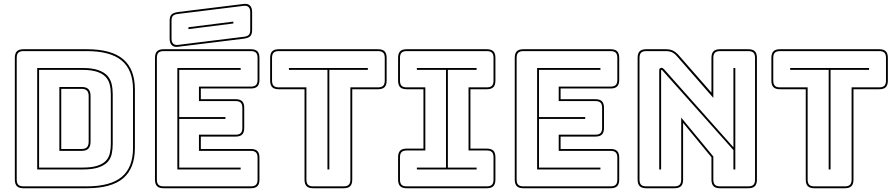

<svg xmlns="http://www.w3.org/2000/svg" viewBox="-20 -992 4764 1022"><path d="M698 -204Q698 -96 635.5 -43Q573 10 442 10H105Q81 10 70 -1Q59 -12 59 -36V-684Q59 -708 70 -719Q81 -730 105 -730H442Q573 -730 635.5 -677Q698 -624 698 -516ZM442 0Q567 0 627.5 -50Q688 -100 688 -204V-516Q688 -620 627.5 -670Q567 -720 442 -720H105Q86 -720 77.5 -711.5Q69 -703 69 -684V-36Q69 -17 77.5 -8.5Q86 0 105 0ZM178 -90V-630H420Q471 -630 502.5 -619Q534 -608 551 -589.5Q568 -571 574 -545.5Q580 -520 580 -491V-226Q580 -197 574.5 -172Q569 -147 552 -129Q535 -111 503 -100.5Q471 -90 420 -90ZM420 -620H188V-100H420Q468 -100 497.5 -109.5Q527 -119 543 -135.5Q559 -152 564.5 -175.5Q570 -199 570 -226V-491Q570 -518 564 -542Q558 -566 542 -583Q526 -600 496.5 -610Q467 -620 420 -620ZM296 -529H415Q439 -529 450.5 -517.5Q462 -506 462 -481V-238Q462 -213 450.5 -201Q439 -189 415 -189H296ZM415 -519H306V-199H415Q434 -199 443 -208.5Q452 -218 452 -238V-481Q452 -500 443 -509.5Q434 -519 415 -519Z M851 10Q827 10 816 -1Q805 -12 805 -36V-684Q805 -708 816 -719Q827 -730 851 -730H1315Q1339 -730 1350 -719Q1361 -708 1361 -684V-567Q1361 -543 1350 -532Q1339 -521 1315 -521H1049V-464H1234Q1258 -464 1269 -453Q1280 -442 1280 -418V-311Q1280 -287 1269 -276Q1258 -265 1234 -265H1049V-199H1315Q1339 -199 1350 -188Q1361 -177 1361 -153V-36Q1361 -12 1350 -1Q1339 10 1315 10ZM1315 0Q1334 0 1342.5 -8.5Q1351 -17 1351 -36V-153Q1351 -172 1342.5 -180.5Q1334 -189 1315 -189H1039V-275H1234Q1253 -275 1261.5 -283.5Q1270 -292 1270 -311V-418Q1270 -437 1261.5 -445.5Q1253 -454 1234 -454H1039V-531H1315Q1334 -531 1342.5 -539.5Q1351 -548 1351 -567V-684Q1351 -703 1342.5 -711.5Q1334 -720 1315 -720H851Q832 -720 823.5 -711.5Q815 -703 815 -684V-36Q815 -17 823.5 -8.5Q832 0 851 0ZM1261 -100V-90H924V-630H1261V-620H934V-369H1180V-359H934V-100ZM928 -743Q906 -740 894.5 -751.5Q883 -763 883 -786V-882Q883 -905 893.5 -915Q904 -925 928 -928L1277 -971Q1299 -974 1310.5 -962.5Q1322 -951 1322 -928V-832Q1322 -809 1311.5 -799Q1301 -789 1277 -786ZM1276 -796Q1295 -798 1303.5 -805.5Q1312 -813 1312 -832V-928Q1312 -945 1303.5 -954Q1295 -963 1278 -961L929 -918Q910 -916 901.5 -908.5Q893 -901 893 -882V-786Q893 -769 901.5 -760Q910 -751 927 -753ZM983 -847 1222 -877V-867L983 -837Z M1647 10Q1623 10 1612 -1Q1601 -12 1601 -36V-517H1464Q1440 -517 1429 -528Q1418 -539 1418 -563V-684Q1418 -708 1429 -719Q1440 -730 1464 -730H1992Q2016 -730 2027 -719Q2038 -708 2038 -684V-563Q2038 -539 2027 -528Q2016 -517 1992 -517H1855V-36Q1855 -12 1844 -1Q1833 10 1809 10ZM1809 0Q1828 0 1836.5 -8.5Q1845 -17 1845 -36V-527H1992Q2011 -527 2019.5 -535.5Q2028 -544 2028 -563V-684Q2028 -703 2019.5 -711.5Q2011 -720 1992 -720H1464Q1445 -720 1436.5 -711.5Q1428 -703 1428 -684V-563Q1428 -544 1436.5 -535.5Q1445 -527 1464 -527H1611V-36Q1611 -17 1619.5 -8.5Q1628 0 1647 0ZM1723 -90V-620H1518V-630H1938V-620H1733V-90Z M2145 10Q2121 10 2110 -1Q2099 -12 2099 -36V-155Q2099 -179 2110 -190Q2121 -201 2145 -201H2234V-517H2145Q2121 -517 2110 -528Q2099 -539 2099 -563V-684Q2099 -708 2110 -719Q2121 -730 2145 -730H2571Q2595 -730 2606 -719Q2617 -708 2617 -684V-563Q2617 -539 2606 -528Q2595 -517 2571 -517H2484V-201H2571Q2595 -201 2606 -190Q2617 -179 2617 -155V-36Q2617 -12 2606 -1Q2595 10 2571 10ZM2145 0H2571Q2590 0 2598.5 -8.5Q2607 -17 2607 -36V-155Q2607 -174 2598.5 -182.5Q2590 -191 2571 -191H2474V-527H2571Q2590 -527 2598.5 -535.5Q2607 -544 2607 -563V-684Q2607 -703 2598.5 -711.5Q2590 -720 2571 -720H2145Q2126 -720 2117.5 -711.5Q2109 -703 2109 -684V-563Q2109 -544 2117.5 -535.5Q2126 -527 2145 -527H2244V-191H2145Q2126 -191 2117.5 -182.5Q2109 -174 2109 -155V-36Q2109 -17 2117.5 -8.5Q2126 0 2145 0ZM2517 -90H2199V-100H2354V-620H2199V-630H2517V-620H2364V-100H2517Z M2766 10Q2742 10 2731 -1Q2720 -12 2720 -36V-684Q2720 -708 2731 -719Q2742 -730 2766 -730H3230Q3254 -730 3265 -719Q3276 -708 3276 -684V-567Q3276 -543 3265 -532Q3254 -521 3230 -521H2964V-464H3149Q3173 -464 3184 -453Q3195 -442 3195 -418V-311Q3195 -287 3184 -276Q3173 -265 3149 -265H2964V-199H3230Q3254 -199 3265 -188Q3276 -177 3276 -153V-36Q3276 -12 3265 -1Q3254 10 3230 10ZM3230 0Q3249 0 3257.5 -8.5Q3266 -17 3266 -36V-153Q3266 -172 3257.5 -180.5Q3249 -189 3230 -189H2954V-275H3149Q3168 -275 3176.5 -283.5Q3185 -292 3185 -311V-418Q3185 -437 3176.5 -445.5Q3168 -454 3149 -454H2954V-531H3230Q3249 -531 3257.5 -539.5Q3266 -548 3266 -567V-684Q3266 -703 3257.5 -711.5Q3249 -720 3230 -720H2766Q2747 -720 2738.5 -711.5Q2730 -703 2730 -684V-36Q2730 -17 2738.5 -8.5Q2747 0 2766 0ZM3176 -100V-90H2839V-630H3176V-620H2849V-369H3095V-359H2849V-100Z M3516 -622 3884 -208V-630H3894V-90H3884V-193L3506 -617Q3505 -618 3503.5 -619Q3502 -620 3501 -620Q3500 -620 3499.5 -619Q3499 -618 3499 -617V-90H3489V-619Q3489 -625 3493 -628Q3497 -631 3501 -631Q3505 -631 3508 -629Q3511 -627 3516 -622ZM3570 0Q3589 0 3597.5 -8.5Q3606 -17 3606 -36V-366L3777 -159V-36Q3777 -17 3785.5 -8.5Q3794 0 3813 0H3963Q3982 0 3990.5 -8.5Q3999 -17 3999 -36V-684Q3999 -703 3990.5 -711.5Q3982 -720 3963 -720H3813Q3794 -720 3785.5 -711.5Q3777 -703 3777 -684V-471L3583 -693Q3570 -708 3556.5 -714Q3543 -720 3524 -720H3420Q3401 -720 3392.5 -711.5Q3384 -703 3384 -684V-36Q3384 -17 3392.5 -8.5Q3401 0 3420 0ZM3570 10H3420Q3396 10 3385 -1Q3374 -12 3374 -36V-684Q3374 -708 3385 -719Q3396 -730 3420 -730H3524Q3546 -730 3561 -723Q3576 -716 3591 -700L3767 -499V-684Q3767 -708 3778 -719Q3789 -730 3813 -730H3963Q3987 -730 3998 -719Q4009 -708 4009 -684V-36Q4009 -12 3998 -1Q3987 10 3963 10H3813Q3789 10 3778 -1Q3767 -12 3767 -36V-155L3616 -338V-36Q3616 -12 3605 -1Q3594 10 3570 10Z M4315 10Q4291 10 4280 -1Q4269 -12 4269 -36V-517H4132Q4108 -517 4097 -528Q4086 -539 4086 -563V-684Q4086 -708 4097 -719Q4108 -730 4132 -730H4660Q4684 -730 4695 -719Q4706 -708 4706 -684V-563Q4706 -539 4695 -528Q4684 -517 4660 -517H4523V-36Q4523 -12 4512 -1Q4501 10 4477 10ZM4477 0Q4496 0 4504.5 -8.5Q4513 -17 4513 -36V-527H4660Q4679 -527 4687.5 -535.5Q4696 -544 4696 -563V-684Q4696 -703 4687.5 -711.5Q4679 -720 4660 -720H4132Q4113 -720 4104.5 -711.5Q4096 -703 4096 -684V-563Q4096 -544 4104.5 -535.5Q4113 -527 4132 -527H4279V-36Q4279 -17 4287.5 -8.5Q4296 0 4315 0ZM4391 -90V-620H4186V-630H4606V-620H4401V-90Z"/></svg>

Font: Bungee Outline
Style: Regular
Weight: 400
Designer: David Jonathan Ross
Foundry: David Jonathan Ross
Version: Version 1.001;PS 1.0;hotconv 1.0.72;makeotf.lib2.5.5900